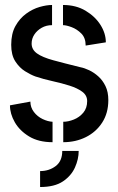

<svg xmlns="http://www.w3.org/2000/svg" viewBox="-20 -566 475 771"><path d="M141 185V121Q177 121 203.5 101Q230 81 230 40H296Q296 73 281 106.5Q266 140 232.5 162.5Q199 185 141 185ZM234 5V-77Q254 -77 276.5 -86Q299 -95 314.5 -113.5Q330 -132 330 -160Q330 -183 310.5 -197.5Q291 -212 259.5 -222Q228 -232 191.5 -240Q155 -248 122 -259Q103 -266 80.5 -280Q58 -294 41.5 -319.5Q25 -345 25 -386Q25 -431 42 -461.5Q59 -492 85 -511Q111 -530 139 -538Q167 -546 189 -546V-465Q166 -465 147.5 -454.5Q129 -444 118 -427.5Q107 -411 107 -391Q107 -367 128.5 -351.5Q150 -336 194 -324Q238 -312 303 -296Q319 -293 338 -284Q357 -275 374.5 -259.5Q392 -244 403.5 -220.5Q415 -197 415 -164Q415 -112 390.5 -74Q366 -36 325 -15.5Q284 5 234 5ZM191 5Q135 5 97 -18Q59 -41 39.5 -75Q20 -109 20 -143L102 -158Q102 -135 116 -116.5Q130 -98 151 -88Q172 -78 191 -77ZM324 -383Q324 -414 306.5 -431.5Q289 -449 267.5 -457Q246 -465 233 -465V-546Q285 -546 323.5 -523Q362 -500 383.5 -466Q405 -432 405 -396Z"/></svg>

Font: Stick No Bills Medium
Style: Regular
Weight: 500
Version: Version 2.000